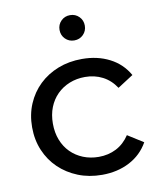

<svg xmlns="http://www.w3.org/2000/svg" viewBox="-84 -810 739 883"><g transform="rotate(-10 285.5 -368.5)"><path d="M42 -265Q42 -324 63 -373.5Q84 -423 121.5 -459Q159 -495 210 -515Q261 -535 322 -535Q394 -535 450.5 -506Q507 -477 538 -422L465 -375Q440 -413 403 -432Q366 -451 321 -451Q282 -451 248.5 -437.5Q215 -424 190.5 -399.5Q166 -375 152.5 -341Q139 -307 139 -265Q139 -223 152.5 -188.5Q166 -154 190.5 -129.5Q215 -105 248.5 -91.5Q282 -78 321 -78Q366 -78 403 -97Q440 -116 465 -154L538 -108Q507 -53 450.5 -23.5Q394 6 322 6Q261 6 210 -14.5Q159 -35 121.5 -71Q84 -107 63 -156.5Q42 -206 42 -265ZM244 -684Q244 -709 261 -726Q278 -743 303 -743Q328 -743 345 -726Q362 -709 362 -684Q362 -659 345 -642Q328 -625 303 -625Q278 -625 261 -642Q244 -659 244 -684Z"/></g></svg>

Font: CMG Sans Medium
Style: Regular
Weight: 500
Designer: Julieta Ulanovsky
Foundry: Julieta Ulanovsky
Version: Version 7.200